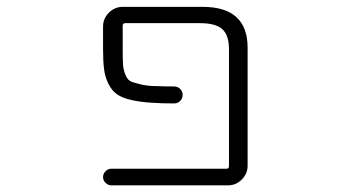

<svg xmlns="http://www.w3.org/2000/svg" viewBox="-20 -565 1040 563"><path d="M574.2 -544.9Q706.1 -544.9 706.1 -424.8V-79.1Q706.1 -55.7 689 -38.6Q671.9 -21.5 648.4 -21.5H306.6Q296.9 -21.5 289.6 -28.8Q282.2 -36.1 282.2 -45.9Q282.2 -55.7 289.6 -63Q296.9 -70.3 306.6 -70.3H644.5Q651.4 -70.3 651.4 -78.1V-420.9Q651.4 -461.9 631.8 -479.5Q612.3 -497.1 566.4 -497.1H347.7Q339.8 -497.1 339.8 -490.2V-420.9Q339.8 -389.6 340.8 -375Q341.8 -360.4 347.7 -346.2Q353.5 -332 361.3 -327.6Q369.1 -323.2 391.1 -317.9Q413.1 -312.5 439.5 -312.5Q458 -311.5 491.2 -311.5Q501 -311.5 508.3 -304.2Q515.6 -296.9 515.6 -286.6Q515.6 -276.4 508.3 -269Q501 -261.7 491.2 -261.7Q451.2 -261.7 425.8 -263.7Q391.6 -265.6 364.3 -272Q336.9 -278.3 322.3 -289.1Q307.6 -299.8 297.9 -319.3Q288.1 -338.9 285.2 -361.8Q282.2 -384.8 282.2 -420.9V-487.3Q282.2 -510.7 299.3 -527.8Q316.4 -544.9 339.8 -544.9Z"/></svg>

Font: Rounded-X Mgen+ 1mn light
Style: Regular
Weight: 200
Designer: [Source Han Sans]
Ryoko NISHIZUKA  (kana & ideographs); Paul D. Hunt (Latin, Greek & Cyrillic); Wenlong ZHANG  (bopomofo
Version: Version 1.059.20150602